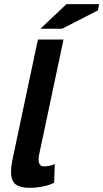

<svg xmlns="http://www.w3.org/2000/svg" viewBox="-20 -890 496 922"><path d="M168 -148Q162 -119 168.5 -105Q175 -91 190 -91Q218 -91 243 -102L240 -13Q222 -2 188 5Q154 12 121 12Q78 12 55.5 -4.5Q33 -21 33 -66Q33 -89 39 -119L162 -700H285ZM299 -870H456L450 -840L278 -752H174Z"/></svg>

Font: PT Sans
Style: Bold Italic
Weight: 700
Italic angle: -12°
Designer: A.Korolkova, O.Umpeleva, V.Yefimov
Foundry: ParaType Ltd
Version: Version 2.003W OFL